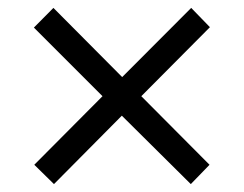

<svg xmlns="http://www.w3.org/2000/svg" viewBox="-20 -594 612 481"><path d="M505.9 -525.9 334 -353 504.9 -181.2 458 -132.8 285.2 -304.2 115.2 -132.8 65.9 -181.2 236.8 -353 64.9 -524.9 113.8 -574.2 286.1 -400.9 459 -574.2Z"/></svg>

Font: Open Sans Hebrew
Style: Regular
Weight: 400
Foundry: Ascender Corporation, Yanek Iontef
Version: Version 2.001;PS 002.001;hotconv 1.0.70;makeotf.lib2.5.58329